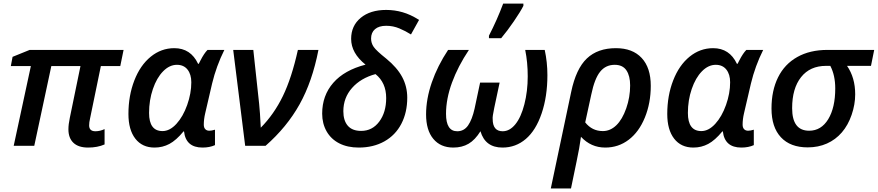

<svg xmlns="http://www.w3.org/2000/svg" viewBox="-20 -821 4942 1081"><path d="M517.1 -82Q543.5 -82 568.8 -94.2V-7.8Q528.8 9.8 476.1 9.8Q421.4 9.8 393.3 -17.1Q365.2 -43.9 365.2 -92.8Q365.2 -120.6 373 -157.2L433.1 -449.2H269L172.9 0H57.1L153.8 -449.2H41L50.8 -501L147 -540H675.8L657.2 -449.2H547.9L486.8 -152.8Q481.9 -132.3 481.9 -115.2Q481.9 -82 517.1 -82Z M961.4 -549.8Q1053.7 -549.8 1095.2 -461.9H1099.1L1108.9 -481Q1129.4 -521 1148.4 -540H1243.2Q1197.8 -448.7 1174.3 -351.1L1135.3 -183.1Q1127.4 -149.9 1127.4 -119.1Q1127.4 -102.5 1135.7 -93.8Q1144 -85 1158.2 -85Q1171.9 -85 1190.4 -90.8V-3.9Q1160.2 9.8 1120.1 9.8Q1026.4 9.8 1016.1 -81.1H1013.2Q972.2 -31.2 933.8 -10.7Q895.5 9.8 850.1 9.8Q780.8 9.8 741.9 -40.3Q703.1 -90.3 703.1 -179.2Q703.1 -282.2 736.3 -367.9Q769.5 -453.6 828.6 -501.7Q887.7 -549.8 961.4 -549.8ZM895 -83Q936 -83 973.4 -123.8Q1010.7 -164.6 1033.9 -230Q1057.1 -295.4 1057.1 -357.9Q1057.1 -402.3 1035.9 -429.2Q1014.6 -456.1 976.1 -456.1Q934.1 -456.1 898.2 -419.4Q862.3 -382.8 840.8 -319.8Q819.3 -256.8 819.3 -185.1Q819.3 -83 895 -83Z M1293 -540H1406.2L1439 -236.8Q1443.8 -192.9 1448.2 -102.1Q1522.9 -177.7 1572.5 -279.8Q1622.1 -381.8 1657.2 -540H1772.9Q1738.3 -361.8 1666.7 -233.6Q1595.2 -105.5 1475.1 0H1360.4Z M2038.1 -457Q1957 -522 1957 -602.1Q1957 -675.8 2010.7 -720.5Q2064.5 -765.1 2154.3 -765.1Q2201.2 -765.1 2246.3 -752.2Q2291.5 -739.3 2339.4 -709L2293.9 -627Q2263.2 -646.5 2228.3 -661.1Q2193.4 -675.8 2154.3 -675.8Q2113.3 -675.8 2091.3 -656.7Q2069.3 -637.7 2069.3 -604Q2069.3 -578.1 2084 -556.9Q2098.6 -535.6 2154.3 -491.2Q2215.3 -441.4 2244.1 -387.9Q2272.9 -334.5 2272.9 -271Q2272.9 -188 2239.7 -124Q2206.5 -60.1 2144.3 -25.1Q2082 9.8 2000 9.8Q1936.5 9.8 1890.1 -13.9Q1843.8 -37.6 1818.8 -81.5Q1793.9 -125.5 1793.9 -181.2Q1793.9 -283.2 1856.4 -354.7Q1918.9 -426.3 2038.1 -457ZM2013.2 -84Q2076.2 -84 2115.2 -136.2Q2154.3 -188.5 2154.3 -269Q2154.3 -355.5 2094.2 -403.8Q2011.2 -381.3 1962.2 -325.9Q1913.1 -270.5 1913.1 -194.8Q1913.1 -142.1 1938.2 -113Q1963.4 -84 2013.2 -84Z M2532.2 9.8Q2460.4 9.8 2419.7 -39.1Q2378.9 -87.9 2378.9 -176.8Q2378.9 -263.7 2411.1 -356.9Q2443.4 -450.2 2502.9 -540H2620.1Q2558.6 -448.2 2524.9 -356.2Q2491.2 -264.2 2491.2 -180.2Q2491.2 -82 2554.2 -82Q2592.8 -82 2615.5 -115Q2638.2 -147.9 2651.9 -209L2683.1 -356H2793Q2773.4 -264.2 2762.7 -213.6Q2752 -163.1 2753.9 -150.9Q2753.9 -82 2810.1 -82Q2849.6 -82 2881.6 -121.3Q2913.6 -160.6 2932.4 -234.1Q2951.2 -307.6 2951.2 -391.1Q2951.2 -470.2 2937 -540H3046.9Q3062 -470.7 3062 -397.9Q3062 -277.8 3029.5 -182.4Q2997.1 -86.9 2940.4 -38.6Q2883.8 9.8 2809.1 9.8Q2711.9 9.8 2685.1 -82Q2654.8 -33.2 2618.2 -11.7Q2581.5 9.8 2532.2 9.8ZM2732.9 -620.1Q2778.8 -709 2813 -800.8H2926.8V-788.1Q2909.7 -754.4 2873.3 -701.2Q2836.9 -647.9 2801.8 -606H2732.9Z M3644 -337.9Q3644 -240.7 3610.8 -159.4Q3577.6 -78.1 3519.8 -34.2Q3461.9 9.8 3387.7 9.8Q3307.1 9.8 3251 -50.8Q3246.1 -16.1 3240.5 16.1Q3234.9 48.3 3194.8 240.2H3081.1L3195.8 -303.2Q3223.1 -434.1 3284.2 -491.9Q3345.2 -549.8 3447.8 -549.8Q3541.5 -549.8 3592.8 -494.6Q3644 -439.5 3644 -337.9ZM3440.9 -456.1Q3390.1 -456.1 3358.9 -417.2Q3327.6 -378.4 3309.1 -289.1L3274.9 -131.8Q3313.5 -83 3374 -83Q3416 -83 3450 -115.7Q3483.9 -148.4 3505.9 -211.2Q3527.8 -273.9 3527.8 -339.8Q3527.8 -394 3506.8 -425Q3485.8 -456.1 3440.9 -456.1Z M3995.1 -549.8Q4087.4 -549.8 4128.9 -461.9H4132.8L4142.6 -481Q4163.1 -521 4182.1 -540H4276.9Q4231.4 -448.7 4208 -351.1L4168.9 -183.1Q4161.1 -149.9 4161.1 -119.1Q4161.1 -102.5 4169.4 -93.8Q4177.7 -85 4191.9 -85Q4205.6 -85 4224.1 -90.8V-3.9Q4193.8 9.8 4153.8 9.8Q4060.1 9.8 4049.8 -81.1H4046.9Q4005.9 -31.2 3967.5 -10.7Q3929.2 9.8 3883.8 9.8Q3814.5 9.8 3775.6 -40.3Q3736.8 -90.3 3736.8 -179.2Q3736.8 -282.2 3770 -367.9Q3803.2 -453.6 3862.3 -501.7Q3921.4 -549.8 3995.1 -549.8ZM3928.7 -83Q3969.7 -83 4007.1 -123.8Q4044.4 -164.6 4067.6 -230Q4090.8 -295.4 4090.8 -357.9Q4090.8 -402.3 4069.6 -429.2Q4048.3 -456.1 4009.8 -456.1Q3967.8 -456.1 3931.9 -419.4Q3896 -382.8 3874.5 -319.8Q3853 -256.8 3853 -185.1Q3853 -83 3928.7 -83Z M4794.9 -290Q4794.9 -232.9 4774.9 -174.6Q4754.9 -116.2 4719.7 -75.4Q4684.6 -34.7 4635.7 -12.9Q4586.9 8.8 4527.8 8.8Q4429.7 8.8 4376.7 -48.1Q4323.7 -105 4323.7 -210Q4323.7 -311 4360.6 -385.5Q4397.5 -460 4468.8 -500Q4540 -540 4638.7 -540H4901.9L4883.8 -450.2H4749Q4794.9 -383.8 4794.9 -290ZM4630.9 -450.2Q4540.5 -450.2 4490.2 -386.7Q4439.9 -323.2 4439.9 -211.9Q4439.9 -85 4535.6 -85Q4603.5 -85 4643.1 -149.9Q4682.6 -214.8 4682.6 -323.2Q4682.6 -397 4654.8 -450.2Z"/></svg>

Font: Open Sans Semibold
Style: Italic
Weight: 600
Italic angle: -12°
Foundry: Ascender Corporation
Version: Version 1.10